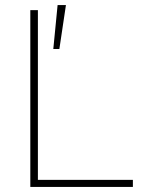

<svg xmlns="http://www.w3.org/2000/svg" viewBox="-20 -740 576 760"><path d="M100 0V-700H130V0ZM117 0V-28H506V0ZM191 -546 208 -720H241L215 -546Z"/></svg>

Font: Fustat ExtraLight
Style: Regular
Weight: 250
Designer: Mohamed Gaber, Khaled Hosny, Laura Garcia Mut
Foundry: Kief Type Foundry, Alif Type Foundry, Hard Type Foundry
Version: Version 1.007